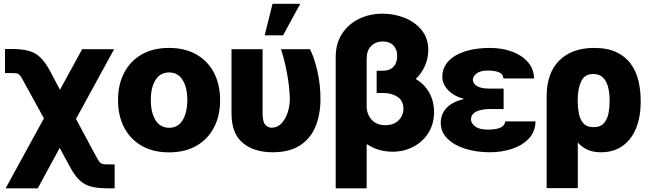

<svg xmlns="http://www.w3.org/2000/svg" viewBox="-20 -811 3496 1035"><path d="M10.3 204.1 216.8 -172.9 107.9 -371.1Q96.2 -393.1 88.9 -402.8Q81.5 -412.6 72 -415Q62.5 -417.5 43.9 -417H6.8V-546.9H43.9Q98.6 -546.9 134.8 -536.9Q170.9 -526.9 196.8 -502Q222.7 -477.1 247.1 -433.1L303.2 -327.1L422.9 -545.9H595.2L389.6 -169.9L497.1 30.3Q508.3 51.3 515.9 60.8Q523.4 70.3 533.2 72.8Q543 75.2 561 75.2H598.1V204.1H561Q506.3 204.1 470.5 194.6Q434.6 185.1 408.9 160.6Q383.3 136.2 358.9 91.8L301.8 -13.7L183.6 204.1Z M891.1 10.3Q805.2 10.3 743.7 -25.1Q682.1 -60.5 649.2 -123.8Q616.2 -187 616.2 -271Q616.2 -355 649.2 -418.5Q682.1 -481.9 743.7 -517.3Q805.2 -552.7 891.1 -552.7Q977.1 -552.7 1038.8 -517.3Q1100.6 -481.9 1133.5 -418.5Q1166.5 -355 1166.5 -271Q1166.5 -187 1133.5 -123.8Q1100.6 -60.5 1038.8 -25.1Q977.1 10.3 891.1 10.3ZM892.1 -122.1Q939 -122.1 964.4 -163.1Q989.7 -204.1 989.7 -272Q989.7 -339.8 964.4 -380.1Q939 -420.4 892.1 -420.4Q843.8 -420.4 818.4 -380.1Q793 -339.8 793 -272Q793 -204.1 818.4 -163.1Q843.8 -122.1 892.1 -122.1Z M1228 -545.9H1395.5V-199.2Q1395.5 -154.8 1409.9 -138.7Q1424.3 -122.6 1444.3 -122.6Q1475.6 -122.6 1497.3 -145.8Q1519 -168.9 1530.8 -204.6Q1542.5 -240.2 1542.5 -277.3Q1540.5 -343.8 1527.6 -414.3Q1514.6 -484.9 1494.6 -545.9H1650.9Q1673.8 -501 1690.7 -429Q1707.5 -356.9 1707.5 -277.3Q1707.5 -194.8 1681.2 -129.9Q1654.8 -64.9 1597.9 -27.6Q1541 9.8 1449.7 9.8Q1349.1 9.8 1288.6 -40.8Q1228 -91.3 1228 -200.2ZM1406.7 -620.6 1449.2 -790.5H1598.6L1505.9 -620.6Z M2049.3 -309.6H2010.3V-429.7H2040.5Q2073.7 -429.7 2091.3 -442.6Q2108.9 -455.6 2115.2 -474.1Q2121.6 -492.7 2121.1 -509.3Q2121.6 -543.5 2101.1 -565.4Q2080.6 -587.4 2043 -587.4Q2005.4 -587.4 1981 -563.5Q1956.5 -539.6 1956.5 -492.7V-238.8Q1956.5 -196.3 1982.9 -166.3Q2009.3 -136.2 2057.6 -136.2Q2101.6 -136.2 2127.9 -161.6Q2154.3 -187 2154.8 -224.6Q2154.3 -268.6 2122.6 -289.1Q2090.8 -309.6 2049.3 -309.6ZM2043 -737.3Q2105 -737.3 2161.1 -714.8Q2217.3 -692.4 2252.9 -648.7Q2288.6 -605 2288.6 -541Q2288.6 -498.5 2271.2 -457.5Q2253.9 -416.5 2221.2 -385.3Q2269 -356.9 2294.4 -310.5Q2319.8 -264.2 2319.8 -207.5Q2319.8 -143.6 2289.8 -95.5Q2259.8 -47.4 2209 -20.3Q2158.2 6.8 2096.2 6.8Q2060.1 6.8 2025.9 -2.4Q1991.7 -11.7 1960.4 -32.7L1956.5 -31.2V204.1H1789.6V-504.9Q1790 -577.6 1824.2 -629.6Q1858.4 -681.6 1915.8 -709.5Q1973.1 -737.3 2043 -737.3Z M2614.3 -333.5H2694.8V-223.1H2614.3Q2591.3 -222.7 2569.6 -217.5Q2547.9 -212.4 2533.4 -200.2Q2519 -188 2519 -167Q2519 -146.5 2541.5 -129.4Q2564 -112.3 2609.4 -112.3Q2656.7 -112.3 2679.2 -123.8Q2701.7 -135.3 2703.6 -156.7H2866.7Q2865.7 -100.6 2830.3 -63.5Q2794.9 -26.4 2739 -8.3Q2683.1 9.8 2621.1 9.8Q2546.9 9.8 2486.8 -9.5Q2426.8 -28.8 2391.4 -64.2Q2356 -99.6 2356 -148.9Q2356 -196.3 2387.7 -229.7Q2419.4 -263.2 2481.9 -277.3Q2425.8 -293 2395.3 -325.4Q2364.7 -357.9 2364.3 -396.5Q2364.7 -446.8 2397.9 -481.7Q2431.2 -516.6 2489 -534.7Q2546.9 -552.7 2620.6 -552.7Q2685.5 -552.7 2739.3 -533.2Q2793 -513.7 2825.4 -476.8Q2857.9 -439.9 2858.9 -388.2H2693.8Q2692.4 -412.1 2669.2 -421.4Q2646 -430.7 2610.4 -430.7Q2568.8 -430.7 2549.1 -415Q2529.3 -399.4 2528.8 -380.9Q2529.3 -359.4 2552.2 -346.4Q2575.2 -333.5 2614.3 -333.5Z M2926.8 203.1V-291Q2926.8 -417 2994.9 -484.9Q3063 -552.7 3183.1 -552.7Q3254.4 -552.7 3302.7 -529.8Q3351.1 -506.8 3379.9 -467.3Q3408.7 -427.7 3421.1 -377Q3433.6 -326.2 3433.6 -271V-261.2Q3433.6 -179.2 3408.2 -118.2Q3382.8 -57.1 3335 -23.7Q3287.1 9.8 3219.7 9.8Q3177.7 9.8 3147.2 -3.9Q3116.7 -17.6 3094.7 -43V203.1ZM3094.2 -272V-259.3Q3094.7 -227.1 3101.1 -196.3Q3107.4 -165.5 3125.7 -145.5Q3144 -125.5 3179.7 -125.5Q3215.8 -125.5 3234.6 -146.2Q3253.4 -167 3259.8 -198.2Q3266.1 -229.5 3266.1 -261.2V-271Q3266.1 -308.1 3258.3 -340.3Q3250.5 -372.6 3231.2 -392.3Q3211.9 -412.1 3177.7 -412.1Q3131.3 -412.1 3112.8 -372.1Q3094.2 -332 3094.2 -272Z"/></svg>

Font: Inter Tight ExtraBold
Style: Regular
Weight: 800
Designer: Rasmus Andersson
Foundry: rsms
Version: Version 3.004; ttfautohint (v1.8.4.7-5d5b)